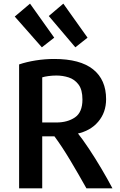

<svg xmlns="http://www.w3.org/2000/svg" viewBox="-20 -1029 659 1055"><path d="M145 -1009 61 -938 210 -769 278 -822ZM394 -769 461 -822 328 -1009 248 -941ZM598 6Q570 -47 536.5 -103.5Q503 -160 468.5 -212Q434 -264 402 -304V-294Q476 -309 519.5 -360Q563 -411 563 -484Q563 -591 491.5 -648Q420 -705 278 -705Q227 -705 176.5 -697Q126 -689 85 -675V6H212V-280H279Q320 -225 366 -148Q412 -71 455 6ZM433 -482Q433 -412 392 -384Q351 -356 290 -356H212V-604Q224 -608 246 -611Q268 -614 290 -614Q325 -614 357.5 -603.5Q390 -593 411.5 -564.5Q433 -536 433 -482Z"/></svg>

Font: Repo DemiBold
Style: Regular
Weight: 600
Designer: Stefan Peev
Foundry: Context Ltd
Version: Version 1.502